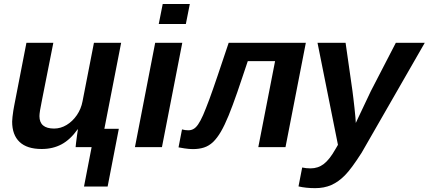

<svg xmlns="http://www.w3.org/2000/svg" viewBox="-20 -745 2170 972"><path d="M581.5 -92.8 524.9 199.2H405.3L443.8 0H362.8Q362.8 -2.9 365 -21.7Q367.2 -40.5 370.1 -61.3Q373 -82 374.5 -90.3H373Q335.9 -38.1 291.7 -14.4Q247.6 9.3 190.9 9.3Q116.7 9.3 79.1 -26.4Q41.5 -62 41.5 -129.4Q41.5 -137.7 43.2 -153.1Q44.9 -168.5 47.4 -184.6Q49.8 -200.7 51.8 -209.5L113.8 -528.3H250L192.4 -237.8Q179.7 -176.8 179.7 -157.2Q179.7 -94.2 253.9 -94.2Q287.1 -94.2 317.1 -112.3Q347.2 -130.4 368.9 -161.9Q390.6 -193.4 397.9 -232.4L455.6 -528.3H593.3L508.3 -92.8Z M940.9 -724.6 920.9 -623.5H783.7L803.7 -724.6ZM902.8 -528.3 799.8 0H663.1L765.6 -528.3Z M1098.1 -78.1Q1079.6 -46.4 1058.6 -25.9Q1037.6 -6.3 1012.9 1.7Q988.3 9.8 956.5 9.8Q938 9.8 914.6 6.3Q891.1 2.9 883.8 1L901.4 -89.8Q917.5 -85.4 933.1 -85.4Q939.9 -85.4 946.5 -86.9Q953.1 -88.4 959 -91.8Q970.7 -97.7 982.7 -114.7Q994.6 -131.8 1008.3 -162.6Q1015.1 -178.2 1022.9 -198.2Q1030.8 -218.3 1040 -242.7Q1058.1 -292 1081.8 -362.1Q1105.5 -432.1 1137.7 -528.3H1528.3L1425.3 0H1287.6L1372.6 -435.5H1234.4Q1219.2 -390.6 1206.1 -351.3Q1192.9 -312 1181.2 -277.8Q1157.7 -210 1137.5 -160.4Q1117.2 -110.8 1098.1 -78.1Z M1575.7 207.5Q1528.8 207.5 1491.2 198.7L1509.8 103Q1529.8 107.4 1552.2 107.4Q1590.3 107.4 1619.4 85Q1648.4 62.5 1677.2 11.7L1690.9 -11.7L1587.4 -528.3H1729.5L1764.2 -285.6Q1766.1 -271 1769 -247.1Q1772 -223.1 1774.7 -197.5Q1777.3 -171.9 1779.3 -151.1Q1781.2 -130.4 1781.2 -122.6Q1783.7 -127.4 1785.6 -131.8Q1787.6 -136.2 1789.6 -140.6L1857.4 -283.7L1983.9 -528.3H2130.4L1811 27.8Q1758.3 110.4 1726.1 142.6Q1693.4 175.8 1657.2 191.7Q1621.1 207.5 1575.7 207.5Z"/></svg>

Font: Arimo
Style: Italic
Weight: 400
Italic angle: -12°
Designer: Steve Matteson
Foundry: Monotype Imaging Inc.
Version: Version 1.33